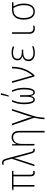

<svg xmlns="http://www.w3.org/2000/svg" viewBox="1713 -2547 1074 4540"><g transform="rotate(-90 2250.0 -277.0)"><path d="M434 8C454 8 469 5 478 1V-32C468 -29 458 -27 443 -27C402 -27 388 -51 388 -106V-496H479V-530H80L19 -518V-496H108V0H145V-496H350V-97C350 -28 378 8 434 8Z M972 9C985 9 993 7 1001 5V-30C995 -28 986 -26 976 -26C951 -26 937 -41 924 -90L773 -655C750 -742 721 -766 670 -766C650 -766 637 -762 627 -758V-724C637 -728 649 -732 663 -732C701 -732 721 -710 737 -648L766 -534L589 0H629L763 -412C770 -433 775 -453 781 -473H784C790 -448 796 -419 805 -385L888 -84C906 -17 926 9 972 9Z M1080 0H1117V-301C1117 -437 1181 -504 1270 -504C1345 -504 1388 -459 1388 -353V240H1425V-359C1425 -484 1370 -539 1273 -539C1185 -539 1137 -485 1117 -426H1114L1109 -530H1080Z M1702 237H1739C1740 156 1753 54 1786 -46L1942 -530H1903L1793 -196C1774 -138 1765 -100 1755 -55H1753C1744 -98 1732 -142 1714 -195L1597 -530H1558L1735 -6C1721 53 1702 158 1702 237Z M2236 -614V-606H2260C2279 -655 2304 -730 2315 -786V-794H2277C2271 -745 2249 -655 2236 -614ZM2163 10C2208 10 2240 -29 2250 -90H2252C2261 -29 2288 10 2334 10C2418 10 2444 -113 2444 -245C2444 -355 2424 -435 2384 -530H2346C2386 -437 2406 -360 2406 -242C2406 -109 2383 -25 2333 -25C2289 -25 2269 -87 2269 -180V-340H2232V-180C2232 -87 2209 -25 2167 -25C2119 -25 2094 -104 2094 -243C2094 -363 2115 -437 2154 -530H2116C2077 -439 2056 -364 2056 -246C2056 -81 2094 10 2163 10Z M2711 0H2743C2870 -143 2941 -309 2941 -530H2903C2903 -324 2838 -169 2735 -47H2733C2728 -73 2719 -105 2712 -130L2598 -530H2559Z M3270 10C3335 10 3389 -4 3425 -21V-56C3378 -36 3330 -24 3271 -24C3165 -24 3113 -73 3113 -141C3113 -226 3176 -265 3290 -265H3346V-298H3296C3184 -298 3130 -334 3130 -401C3130 -468 3181 -506 3275 -506C3324 -506 3372 -495 3411 -477L3425 -509C3378 -529 3336 -540 3274 -540C3176 -540 3093 -499 3093 -402C3093 -347 3119 -305 3193 -284V-281C3114 -262 3074 -212 3074 -140C3074 -51 3137 10 3270 10Z M3848 10C3871 10 3896 6 3911 1V-33C3896 -28 3874 -25 3854 -25C3789 -25 3757 -56 3757 -140V-530H3720V-133C3720 -34 3763 10 3848 10Z M4244 10C4365 10 4436 -81 4436 -251C4436 -348 4411 -424 4367 -496H4467V-530H4293C4129 -530 4056 -426 4056 -253C4056 -90 4120 10 4244 10ZM4245 -24C4145 -24 4094 -109 4094 -253C4094 -407 4151 -496 4292 -496H4330C4374 -421 4398 -348 4398 -252C4398 -105 4346 -24 4245 -24Z"/></g></svg>

Font: Noto Sans Mono ExtraCondensed ExtraLight
Style: Regular
Weight: 200
Width: 2
Designer: Monotype Design Team
Foundry: Monotype Imaging Inc.
Version: Version 2.014